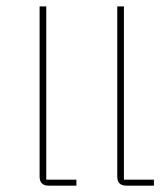

<svg xmlns="http://www.w3.org/2000/svg" viewBox="-20 -586 528 606"><path d="M133.8 0Q105 0 105 -28.8V-565.9H126V-19H221.2V0ZM378.9 0Q350.1 0 350.1 -28.8V-565.9H371.1V-19H465.8V0Z"/></svg>

Font: Anuphan Thin
Style: Regular
Weight: 250
Designer: Mike Abbink, Paul van der Laan, Pieter van Rosmalen, Mint Tantisuwanna
Foundry: Bold Monday; Cadson Demak
Version: Version 3.002;hotconv 1.0.109;makeotfexe 2.5.65596